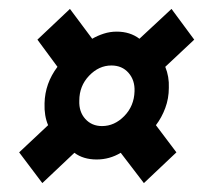

<svg xmlns="http://www.w3.org/2000/svg" viewBox="-20 -512 470 431"><path d="M75 -101 23 -170 88 -231Q79 -252 80 -280Q81 -325 109 -362L64 -423L137 -492L187 -425Q199 -432 213 -436.5Q227 -441 242 -441Q272 -441 293 -425L365 -492L416 -423L351 -362Q360 -340 359 -315Q359 -291 351 -269.5Q343 -248 330 -231L376 -170L303 -101L251 -169Q226 -154 197 -154Q167 -154 147 -169ZM209 -229Q237 -229 259 -251.5Q281 -274 282 -307Q283 -332 268.5 -348.5Q254 -365 230 -365Q202 -365 180 -342Q158 -319 158 -286Q157 -261 171.5 -245Q186 -229 209 -229Z"/></svg>

Font: Georama SemiBold
Style: Italic
Weight: 600
Italic angle: -9°
Designer: Jean-Baptiste Levee
Foundry: Production Type
Version: Version 1.000